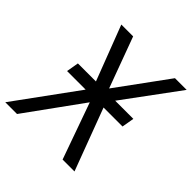

<svg xmlns="http://www.w3.org/2000/svg" viewBox="-200 -871 1016 1016"><g transform="rotate(45 308.0 -362.5)"><path d="M245 -348H106L118 -417H253L135 -725H223.5L328.5 -440L536.5 -725H624L397 -417H533L521 -348H379L509.5 0H420.5L308 -316L79.5 0H-8.5Z"/></g></svg>

Font: JuliaMono Light
Style: Italic
Weight: 300
Italic angle: -9°
Monospace: yes
Designer: cormullion
Foundry: corm
Version: Version 0.054; ttfautohint (v1.8.4)